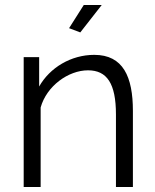

<svg xmlns="http://www.w3.org/2000/svg" viewBox="-20 -750 623 770"><path d="M388 -730H316L257 -637L302 -620ZM513 -305C513 -442 474 -530 358 -530C265 -530 180 -479 137 -403V-521H75V0H143V-319C167 -405 254 -468 333 -468C409 -468 445 -415 445 -291V0H513Z"/></svg>

Font: Raleway Reg
Style: Regular
Weight: 400
Designer: Matt McInerney, Pablo Impallari, Rodrigo Fuenzalida
Foundry: Matt McInerney, Pablo Impallari, Rodrigo Fuenzalida
Version: Version 3.00 July 28, 2015